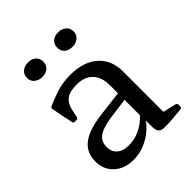

<svg xmlns="http://www.w3.org/2000/svg" viewBox="-195 -804 929 929"><g transform="rotate(-45 269.5 -339.5)"><path d="M179 8Q119 8 81 -27Q43 -62 43 -117Q43 -179 87.5 -213Q132 -247 226 -258L365 -275L363 -230L244 -214Q184 -205 157.5 -185Q131 -165 131 -128Q131 -96 152.5 -77Q174 -58 211 -58Q249 -58 278.5 -70.5Q308 -83 328 -99Q348 -115 356 -126L368 -113Q365 -97 349.5 -76.5Q334 -56 308.5 -36.5Q283 -17 250 -4.5Q217 8 179 8ZM354 -328Q354 -384 325 -414.5Q296 -445 243 -445Q217 -445 196 -439.5Q175 -434 160.5 -417.5Q146 -401 139 -368L132 -333Q129 -324 120 -324H109Q99 -324 98 -334Q92 -362 86.5 -389.5Q81 -417 76 -444Q74 -452 83 -457Q109 -469 153.5 -484.5Q198 -500 253 -500Q343 -500 394.5 -455Q446 -410 446 -332V-162H354ZM446 -162V-28L427 -59L513 -39Q522 -36 522 -27V-15Q522 -6 512 -5L459 0Q414 4 392 2.5Q370 1 363 -11Q356 -23 356 -48V-99L354 -107V-162ZM152 -588Q127 -588 111 -601.5Q95 -615 95 -637Q95 -660 111 -673.5Q127 -687 152 -687Q177 -687 192 -673.5Q207 -660 207 -637Q207 -615 192 -601.5Q177 -588 152 -588ZM357 -588Q332 -588 317 -601.5Q302 -615 302 -637Q302 -660 317 -673.5Q332 -687 357 -687Q382 -687 398 -673.5Q414 -660 414 -637Q414 -615 398 -601.5Q382 -588 357 -588Z"/></g></svg>

Font: Hahmlet
Style: Regular
Weight: 400
Designer: Minjoo Ham & Mark Frömberg
Foundry: hypertype
Version: Version 1.002